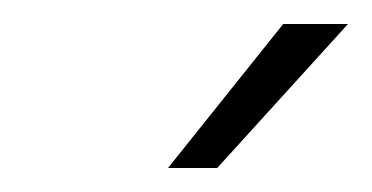

<svg xmlns="http://www.w3.org/2000/svg" viewBox="-20 -746 310 160"><path d="M120 -606H161L270 -726H216Z"/></svg>

Font: Geist ExtraLight
Style: Italic
Weight: 200
Italic angle: -12°
Designer: Basement.studio, Andrés Briganti, Mateo Zaragoza
Foundry: Basement.studio, Vercel, Andrés Briganti, Guido Ferreyra, Mateo Zaragoza
Version: Version 1.500